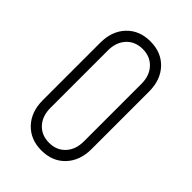

<svg xmlns="http://www.w3.org/2000/svg" viewBox="-229 -861 973 973"><g transform="rotate(45 257.0 -375.0)"><path d="M257 16Q178.5 16 130.2 -35Q82 -86 82 -169V-581Q82 -664.5 130.2 -715.2Q178.5 -766 257 -766Q336 -766 384 -715.2Q432 -664.5 432 -581V-169Q432 -86 384 -35Q336 16 257 16ZM257 -39Q311 -39 344 -74.8Q377 -110.5 377 -169V-581Q377 -639.5 344 -675.2Q311 -711 257 -711Q203 -711 170 -675.2Q137 -639.5 137 -581V-169Q137 -110.5 170 -74.8Q203 -39 257 -39Z"/></g></svg>

Font: Mohave Light
Style: Regular
Weight: 300
Designer: Gumpita Rahayu
Foundry: Tokotype
Version: Version 2.003